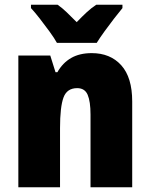

<svg xmlns="http://www.w3.org/2000/svg" viewBox="-20 -786 631 806"><path d="M365 -563Q443 -563 489 -512Q535 -461 535 -360V0H360V-305Q360 -360 348 -388Q336 -416 304 -416Q261 -416 246.5 -376.5Q232 -337 232 -248V0H57V-553H191L213 -483H221Q243 -522 278.5 -542.5Q314 -563 365 -563ZM219 -606Q208 -626 188 -653.5Q168 -681 147 -708Q126 -735 110 -752V-766H222Q242 -752 260.5 -734Q279 -716 302 -693Q325 -717 344.5 -735Q364 -753 384 -766H494V-752Q479 -734 458.5 -707.5Q438 -681 418.5 -654Q399 -627 386 -606Z"/></svg>

Font: Noto Sans Oriya Cond Blk
Style: Regular
Weight: 900
Width: 3
Designer: Amélie Bonet and Sol Matas
Foundry: Google LLC
Version: Version 2.006; ttfautohint (v1.8.4.7-5d5b)